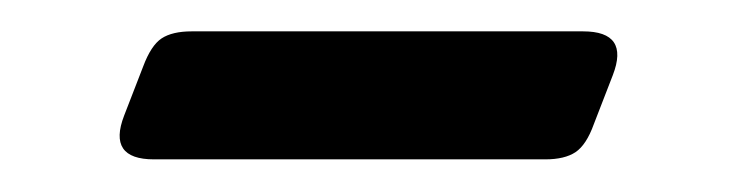

<svg xmlns="http://www.w3.org/2000/svg" viewBox="-20 -340 461 120"><path d="M344.4 -320.4Q373.6 -320.4 363 -293L351.1 -262.3Q346.5 -249.5 339.7 -244.9Q332.9 -240.4 320.8 -240.4H76.2Q47 -240.4 57.6 -267.8L69.5 -298.5Q74.4 -311.6 81 -316Q87.7 -320.4 99.8 -320.4Z"/></svg>

Font: Fraunces SuperSoft Wonky
Style: Regular
Weight: 900
Version: Version 1.000;[b76b70a41]